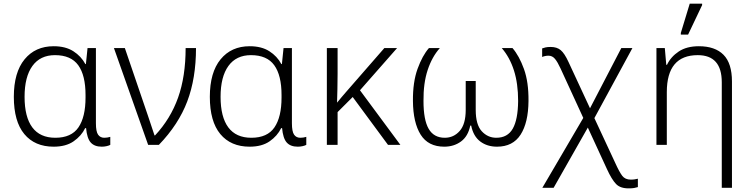

<svg xmlns="http://www.w3.org/2000/svg" viewBox="-20 -796 4125 1055"><path d="M275 10Q171 10 113.5 -59.5Q56 -129 56 -264Q56 -398 115 -470Q174 -542 275 -542Q340 -542 383 -514.5Q426 -487 449 -444H452L461 -532H507V-119Q507 -73 519 -56Q531 -39 553 -39Q570 -39 586 -44V0Q579 4 566 7Q553 10 539 10Q499 10 478.5 -13Q458 -36 453 -92H448Q427 -49 384.5 -19.5Q342 10 275 10ZM284 -39Q372 -39 411 -96Q450 -153 450 -260V-274Q450 -382 410 -437.5Q370 -493 282 -493Q201 -493 158 -433.5Q115 -374 115 -264Q115 -153 157.5 -96Q200 -39 284 -39Z M794 0 606 -532H666L794 -157Q801 -134 812 -103Q823 -72 829 -52H832Q917 -143 958.5 -259.5Q1000 -376 1000 -532H1057Q1057 -366 1009 -239Q961 -112 853 0Z M1352 10Q1248 10 1190.5 -59.5Q1133 -129 1133 -264Q1133 -398 1192 -470Q1251 -542 1352 -542Q1417 -542 1460 -514.5Q1503 -487 1526 -444H1529L1538 -532H1584V-119Q1584 -73 1596 -56Q1608 -39 1630 -39Q1647 -39 1663 -44V0Q1656 4 1643 7Q1630 10 1616 10Q1576 10 1555.5 -13Q1535 -36 1530 -92H1525Q1504 -49 1461.5 -19.5Q1419 10 1352 10ZM1361 -39Q1449 -39 1488 -96Q1527 -153 1527 -260V-274Q1527 -382 1487 -437.5Q1447 -493 1359 -493Q1278 -493 1235 -433.5Q1192 -374 1192 -264Q1192 -153 1234.5 -96Q1277 -39 1361 -39Z M2162 -532 1958 -300 2180 0H2112L1918 -263L1835 -180V0H1776V-532H1835V-391Q1835 -347 1834 -306.5Q1833 -266 1832 -232Q1845 -248 1856.5 -261.5Q1868 -275 1881 -290L2092 -532Z M2421 10Q2333 10 2291.5 -56Q2250 -122 2249 -241Q2248 -345 2274.5 -418Q2301 -491 2337 -532H2397Q2354 -484 2330 -411.5Q2306 -339 2307 -241Q2307 -137 2335.5 -88Q2364 -39 2424 -39Q2473 -39 2506 -76.5Q2539 -114 2539 -192V-351H2594V-192Q2594 -111 2627 -75Q2660 -39 2707 -39Q2769 -39 2797.5 -89Q2826 -139 2827 -241Q2827 -337 2804 -409Q2781 -481 2737 -532H2796Q2833 -489 2859 -417Q2885 -345 2884 -241Q2883 -122 2840.5 -56Q2798 10 2711 10Q2657 10 2619 -18.5Q2581 -47 2569 -106H2564Q2552 -47 2513 -18.5Q2474 10 2421 10Z M2960 236 3185 -148 3060 -420Q3044 -455 3029.5 -472.5Q3015 -490 2994 -490Q2976 -490 2959 -483V-530Q2967 -533 2977.5 -535.5Q2988 -538 3006 -538Q3040 -538 3061 -520.5Q3082 -503 3104 -455L3222 -201L3394 -532H3455L3246 -147L3360 98Q3383 149 3399 170Q3415 191 3446 191Q3458 191 3467.5 189.5Q3477 188 3485 186V232Q3476 235 3464.5 237Q3453 239 3437 239Q3389 240 3365 215Q3341 190 3315 133L3210 -95L3022 236Z M3946 236V-344Q3946 -493 3814 -493Q3644 -493 3644 -290V0H3587V-532H3633L3641 -440H3645Q3666 -484 3709.5 -513Q3753 -542 3820 -542Q3909 -542 3955.5 -495Q4002 -448 4002 -348V236ZM3721 -606V-615L3770 -776H3838V-768L3761 -606Z"/></svg>

Font: RS Noto Sans Light
Style: Regular
Weight: 300
Designer: Monotype Design Team
Foundry: Monotype Imaging Inc.
Version: Version 3.10